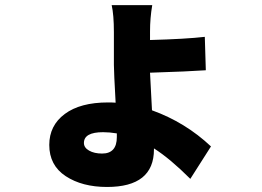

<svg xmlns="http://www.w3.org/2000/svg" viewBox="-20 -661 1040 763"><path d="M444.3 -116.2V-130.9Q415 -135.7 389.6 -135.7Q313.5 -135.7 313.5 -92.8Q313.5 -74.2 334 -62.5Q354.5 -50.8 385.7 -50.8Q444.3 -50.8 444.3 -116.2ZM793.9 -514.6 797.9 -381.8Q731.4 -377 576.2 -372.1Q576.2 -361.3 584 -222.7Q716.8 -174.8 818.4 -79.1L736.3 49.8Q656.2 -30.3 591.8 -71.3V-67.4Q591.8 82 405.3 82Q306.6 82 241.2 39.1Q175.8 -3.9 175.8 -85Q175.8 -162.1 237.3 -208Q298.8 -253.9 409.2 -253.9Q429.7 -253.9 439.5 -252.9Q432.6 -376 432.6 -403.3V-533.2Q432.6 -601.6 423.8 -640.6H585Q576.2 -589.8 576.2 -535.2V-502Q718.8 -505.9 793.9 -514.6Z"/></svg>

Font: Gen Shin Gothic Monospace Heavy
Style: Bold
Weight: 800
Designer: [Source Han Sans]
Ryoko NISHIZUKA  (kana & ideographs); Paul D. Hunt (Latin, Greek & Cyrillic); Wenlong ZHANG  (bopomofo
Version: Version 1.002.20150607